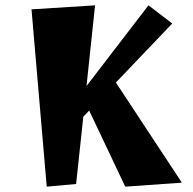

<svg xmlns="http://www.w3.org/2000/svg" viewBox="-20 -685 721 719"><path d="M155 14 98 -650 336 -665 304 -363 536 -665 625 -597 414 -376 661 -1 449 14 314 -271 292 -248 265 4Z"/></svg>

Font: Joti One
Style: Regular
Weight: 400
Designer: Eduardo Rodriguez Tunni
Foundry: Eduardo Rodriguez Tunni
Version: Version 1.002; ttfautohint (v1.8.4.7-5d5b);gftools[0.9.24]